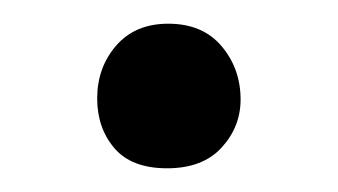

<svg xmlns="http://www.w3.org/2000/svg" viewBox="-20 -134 285 162"><path d="M121 8Q91 8 76.5 -9Q62 -26 62 -51Q62 -77 78 -95.5Q94 -114 122 -114Q151 -114 167 -95Q183 -76 183 -50Q183 -27 167 -9.5Q151 8 121 8Z"/></svg>

Font: STIX Two Text
Style: Regular
Weight: 400
Designer: Ross Mills, John Hudson & Paul Hanslow, Tiro Typeworks Ltd; with prior portions MicroPress Inc., and Coen Hoffman.
Foundry: Tiro Typeworks Ltd
Version: Version 2.13 b171